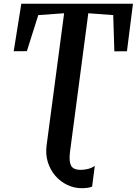

<svg xmlns="http://www.w3.org/2000/svg" viewBox="-20 -763 738 1036"><path d="M421 252.5Q380.5 252.5 343.5 235Q306.5 217.5 279 186Q251.5 154.5 238.2 112.2Q225 70 231.5 21L326 -691.5L186.5 -681.5L125 -487L54 -486.5L95 -743H697.5L665 -486.5L597 -486L591 -681.5L456.5 -691.5L357.5 58Q351.5 107 363.2 130.2Q375 153.5 416 153.5Q436.5 153.5 456.2 148.2Q476 143 491.5 132L477 244Q469.5 247.5 454.8 250Q440 252.5 421 252.5Z"/></svg>

Font: Merriweather 20pt SemiBold
Style: Italic
Weight: 600
Italic angle: -7.8°
Version: Version 2.101